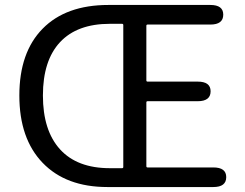

<svg xmlns="http://www.w3.org/2000/svg" viewBox="-20 -754 987 774"><path d="M413 0Q246 0 152 -97.5Q58 -195 58 -369Q58 -543 152 -638.5Q246 -734 417 -734H828Q880 -734 880 -695Q880 -655 828 -655H575Q570 -655 570 -650V-430Q570 -425 575 -425H777Q829 -425 829 -386Q829 -346 777 -346H575Q570 -346 570 -341V-84Q570 -79 575 -79H840Q892 -79 892 -40Q892 0 840 0ZM423 -76H472Q477 -76 477 -81V-653Q477 -658 472 -658H423Q291 -658 222 -584Q153 -510 153 -369Q153 -228 222 -152Q291 -76 423 -76Z"/></svg>

Font: Resource Han Rounded CN
Style: Regular
Weight: 400
Designer: Cyano Hao (round all glyphs); Ryoko NISHIZUKA  (kana, bopomofo & ideographs); Paul D. Hunt (Latin, Greek & Cyrillic); Sa
Foundry: Cyano Hao
Version: 0.990